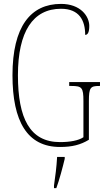

<svg xmlns="http://www.w3.org/2000/svg" viewBox="-20 -744 540 985"><path d="M288 10C350 10 393 -1 436 -27V-225C436 -295 444 -303 489 -303H493V-323H335V-303H346C400 -303 408 -295 408 -226V-40C383 -23 339 -15 288 -15C133 -15 72 -137 72 -358C72 -582 149 -699 293 -699C387 -699 417 -639 417 -565C430 -565 438 -578 438 -611C438 -661 393 -724 293 -724C137 -724 44 -608 44 -358C44 -121 120 10 288 10ZM257 208V221H269C284 181 302 113 312 71V61H273C270 114 264 159 257 208Z"/></svg>

Font: Noto Serif Devanagari ExtraCondensed Thin
Style: Regular
Weight: 100
Width: 2
Designer: Universal Thirst, Indian Type Foundry and the Monotype Design Team
Foundry: Monotype Imaging Inc.
Version: Version 2.004